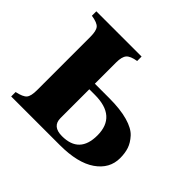

<svg xmlns="http://www.w3.org/2000/svg" viewBox="-118 -598 735 735"><g transform="rotate(45 249.0 -230.5)"><path d="M213 -376V-261H291Q351 -261 391.5 -249.5Q432 -238 450.5 -217.5Q469 -197 476 -176Q483 -155 483 -128Q483 -71 432 -35.5Q381 0 284 0H21V-24Q54 -31 64 -43Q74 -55 74 -87V-376Q74 -408 64 -420Q54 -432 21 -437V-461H266V-437Q235 -432 224 -419.5Q213 -407 213 -376ZM213 -231V-75Q213 -30 266 -30Q360 -30 360 -128Q360 -231 243 -231Z"/></g></svg>

Font: STIX MathJax Alphabets
Style: Bold
Weight: 700
Designer: MicroPress Inc., with final additions and corrections provided by Coen Hoffman, Elsevier (retired)
Version: Version 1.1.1